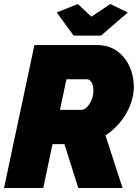

<svg xmlns="http://www.w3.org/2000/svg" viewBox="-23 -934 696 954"><path d="M-3 0 148 -710H460Q518 -710 558.5 -680.5Q599 -651 620.5 -604Q642 -557 642 -505Q642 -470 632 -435.5Q622 -401 603.5 -369Q585 -337 559 -309.5Q533 -282 501 -261L586 0H366L297 -218H238L192 0ZM383 -388Q391 -388 401 -395Q411 -402 420 -415Q429 -428 435 -446Q441 -464 441 -485Q441 -503 436.5 -515Q432 -527 425 -533.5Q418 -540 410 -540H307L275 -388ZM259 -872 364 -914 431 -851 525 -914 612 -872 479 -757H343Z"/></svg>

Font: Raleway Thin Black
Style: Italic
Weight: 900
Italic angle: -12°
Version: Version 4.026